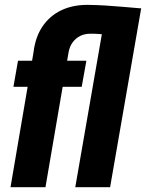

<svg xmlns="http://www.w3.org/2000/svg" viewBox="-20 -782 610 802"><path d="M169.9 0H23.9L120.1 -564Q127.4 -626.5 157 -670.7Q186.5 -714.8 234.4 -738.3Q282.2 -761.7 345.7 -761.7Q382.8 -761.2 419.9 -759Q457 -756.8 493.9 -753.4Q530.8 -750 567.9 -747.1L497.1 -623.5Q462.9 -629.9 428.2 -635.7Q393.6 -641.6 359.4 -641.1Q334.5 -641.6 315.4 -632.1Q296.4 -622.6 283.7 -605.5Q271 -588.4 266.6 -564.5ZM294.4 0 424.3 -747.6H569.8L439.9 0ZM340.8 -528.3 321.3 -419.4H36.1L55.2 -528.3Z"/></svg>

Font: Roboto Condensed ExtraBold
Style: Italic
Weight: 800
Italic angle: -12°
Designer: Christian Robertson
Foundry: Google
Version: Version 3.008; 2023